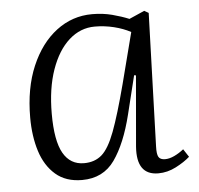

<svg xmlns="http://www.w3.org/2000/svg" viewBox="-44 -566 648 625"><g transform="rotate(-5 280.0 -253.5)"><path d="M449 -74Q448 -49 453.5 -39.5Q459 -30 475 -30Q489 -30 505 -37.5Q521 -45 536 -57L553 -31Q535 -15 507 -0.5Q479 14 449 14Q377 14 384 -79L404 -310L398 -311L367 -185Q344 -92 306.5 -39Q269 14 200 14Q147 14 113.5 -15Q80 -44 64.5 -93Q49 -142 49 -203Q49 -299 79.5 -370.5Q110 -442 162 -481.5Q214 -521 279 -521Q314 -521 344.5 -513Q375 -505 399 -495L449 -517L463 -509ZM211 -40Q246 -40 269 -60Q292 -80 312 -133Q332 -186 358 -285L401 -452Q377 -465 346.5 -472.5Q316 -480 284 -480Q237 -480 200 -447Q163 -414 141.5 -353Q120 -292 120 -209Q120 -121 143 -80.5Q166 -40 211 -40Z"/></g></svg>

Font: Literata 36pt Light
Style: Italic
Weight: 300
Italic angle: -2°
Designer: Latin by Veronika Burian and Jose Scaglione. Greek by Irene Vlachou. Cyrillic by Vera Evstafieva
Foundry: TypeTogether
Version: Version 3.002